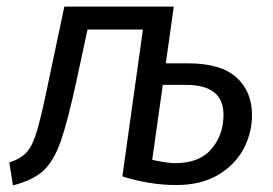

<svg xmlns="http://www.w3.org/2000/svg" viewBox="-20 -546 824 579"><path d="M740 -199Q740 -146 715 -98Q690 -50 638.5 -19Q587 12 511 12Q432 12 349 -14L411 -457H244L211 -304Q184 -179 163 -119.5Q142 -60 110.5 -31Q79 -2 19 13L8 -56Q44 -68 61.5 -88Q79 -108 92.5 -154.5Q106 -201 129 -313L174 -526H504L480 -355H547Q646 -355 693 -312.5Q740 -270 740 -199ZM654 -200Q654 -290 541 -290H471L439 -64Q484 -54 508 -54Q582 -54 618 -97Q654 -140 654 -200Z"/></svg>

Font: Fira Sans Book
Style: Italic
Weight: 350
Italic angle: -8°
Designer: bBox Type GmbH & Carrois Corporate GbR & Edenspiekermann AG
Foundry: bBox Type GmbH & Carrois Corporate GbR & Edenspiekermann AG
Version: Version 4.301